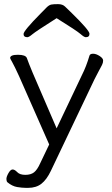

<svg xmlns="http://www.w3.org/2000/svg" viewBox="-20 -745 540 929"><path d="M29 -464Q29 -480 66.5 -480Q104 -480 110 -464Q118 -441 138 -393L254 -124L377 -383Q397 -422 413 -476Q416 -485 430.5 -485Q445 -485 462 -474Q479 -463 479 -452Q479 -441 473.5 -430.5Q468 -420 457 -399.5Q446 -379 437 -361L226 82Q206 124 180.5 144Q155 164 116 164H106Q87 164 63 160Q39 156 16 137Q11 132 11 121Q11 110 21 92.5Q31 75 41 75Q51 75 63.5 88Q76 101 102.5 101Q129 101 144.5 89Q160 77 174 46L218 -46L72 -377Q50 -425 39.5 -443.5Q29 -462 29 -464ZM254 -657Q153 -593 136.5 -579Q120 -565 112 -565Q94 -565 94 -580.5Q94 -596 175 -678Q195 -699 206.5 -710Q218 -721 228.5 -723Q239 -725 261 -725Q283 -725 295 -713Q307 -701 327 -682Q413 -598 413 -581.5Q413 -565 395 -565Q387 -565 369.5 -580.5Q352 -596 254 -657Z"/></svg>

Font: QiushuiShotai
Style: Regular
Weight: 600
Designer: Fontworks Inc.
Foundry: Fontworks Inc.
Version: Version 1.250